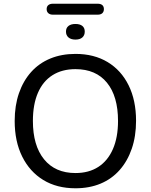

<svg xmlns="http://www.w3.org/2000/svg" viewBox="-20 -1004 811 1033"><path d="M386 9Q286 9 213 -35.5Q140 -80 99.5 -161.5Q59 -243 59 -353Q59 -436 82 -502.5Q105 -569 147.5 -616.5Q190 -664 250.5 -689Q311 -714 386 -714Q486 -714 559 -670Q632 -626 672 -545Q712 -464 712 -354Q712 -271 689 -204Q666 -137 623.5 -89Q581 -41 521 -16Q461 9 386 9ZM386 -73Q458 -73 509 -106Q560 -139 587.5 -202Q615 -265 615 -353Q615 -486 555.5 -559Q496 -632 386 -632Q314 -632 262.5 -599.5Q211 -567 184 -504.5Q157 -442 157 -353Q157 -221 217 -147Q277 -73 386 -73ZM265 -925Q249 -925 240 -933Q231 -941 231 -955Q231 -969 240 -976.5Q249 -984 265 -984H505Q522 -984 530.5 -976.5Q539 -969 539 -955Q539 -941 530.5 -933Q522 -925 505 -925ZM386 -791Q362 -791 348.5 -802.5Q335 -814 335 -834Q335 -854 348.5 -864.5Q362 -875 386 -875Q410 -875 423 -864.5Q436 -854 436 -834Q436 -814 423 -802.5Q410 -791 386 -791Z"/></svg>

Font: Nunito ExtraLight Medium
Style: Regular
Weight: 500
Version: Version 3.602